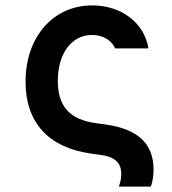

<svg xmlns="http://www.w3.org/2000/svg" viewBox="-20 -570 640 714"><path d="M75 -266C75 -115 160 -21 318 1L354 6C408 13 431 36 431 77C431 92 428 107 422 124H541C548 104 551 83 551 61C551 -36 493 -90 373 -107L337 -112C240 -125 195 -174 195 -269C195 -372 247 -440 322 -440C362 -440 395 -421 408 -390H532C517 -485 431 -550 323 -550C179 -550 75 -434 75 -266Z"/></svg>

Font: CommitMono
Style: 700Regular
Weight: 700
Monospace: yes
Designer: Eigil Nikolajsen
Foundry: Eigil Nikolajsen
Version: Version 1.143